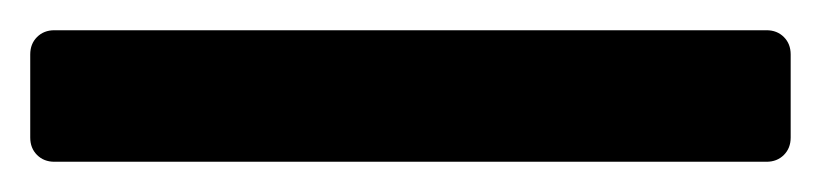

<svg xmlns="http://www.w3.org/2000/svg" viewBox="-20 16 548 127"><path d="M16 123Q9 123 4.5 118.5Q0 114 0 107V52Q0 45 4.5 40.5Q9 36 16 36H487Q494 36 498.5 40.5Q503 45 503 52V107Q503 114 498.5 118.5Q494 123 487 123Z"/></svg>

Font: Miriam Libre Medium
Style: Regular
Weight: 500
Version: Version 2.000